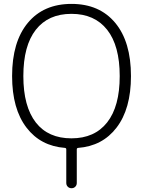

<svg xmlns="http://www.w3.org/2000/svg" viewBox="-20 -784 741 1000"><path d="M167 -145.5Q231.4 -63.5 352.1 -63.5Q472.7 -63.5 538.1 -146.5Q603.5 -229.5 603.5 -387.7Q603.5 -545.9 538.1 -628.9Q472.7 -711.9 352.1 -711.9Q231.4 -711.9 166.5 -628.9Q101.6 -545.9 101.6 -387.7Q101.6 -229.5 167 -145.5ZM662.1 -387.7Q662.1 -216.8 586.9 -119.1Q513.7 -23.4 386.7 -13.7Q379.9 -12.7 379.9 -5.9V168.9Q379.9 180.7 372.1 188.5Q364.3 196.3 352.5 196.3Q340.8 196.3 333 188.5Q325.2 180.7 325.2 168.9V-5.9Q325.2 -12.7 318.4 -13.7Q191.4 -23.4 118.2 -119.1Q43 -216.8 43 -387.7Q43 -566.4 125 -665Q207 -763.7 352.5 -763.7Q498 -763.7 580.1 -665Q662.1 -566.4 662.1 -387.7Z"/></svg>

Font: Gen Jyuu Gothic Light
Style: Regular
Weight: 200
Designer: [Source Han Sans]
Ryoko NISHIZUKA  (kana & ideographs); Paul D. Hunt (Latin, Greek & Cyrillic); Wenlong ZHANG  (bopomofo
Version: Version 1.002.20150607